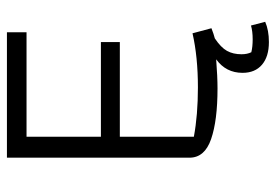

<svg xmlns="http://www.w3.org/2000/svg" viewBox="-144 -510 815 568"><g transform="rotate(-90 264.0 -226.5)"><path d="M332 83Q332 34 372 5Q320 9 286 9Q191 9 136 -10Q81 -29 81 -74V-614H452V-556H143V-336H423V-280H143V-61Q207 -49 289 -49Q379 -49 449 -65L464 -9Q446 -2 434 1Q407 19 397 37Q387 55 387 80Q387 97 393 109Q409 113 431 113Q455 113 472 108L483 150Q458 161 423 161Q380 161 356 140.5Q332 120 332 83Z"/></g></svg>

Font: Athiti
Style: Regular
Weight: 400
Designer: CadsonDemak Team
Foundry: CadsonDemak
Version: Version 1.033